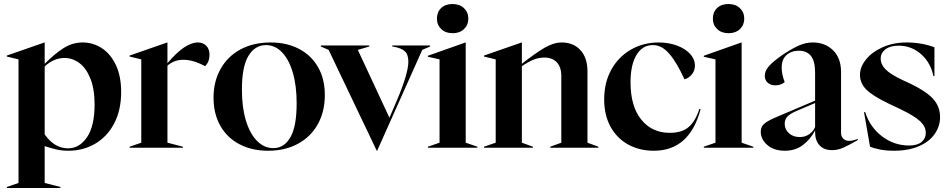

<svg xmlns="http://www.w3.org/2000/svg" viewBox="-20 -734 4713 954"><path d="M14 195 72 175V-439L14 -453V-458L201 -523H202V-417Q252 -467 296 -495Q340 -523 391 -523Q442 -523 485.5 -495Q529 -467 555.5 -411.5Q582 -356 582 -277Q582 -187 547.5 -121Q513 -55 453 -20Q393 15 320 15Q287 15 259.5 8.5Q232 2 202 -8V175L280 195V200H14ZM318 3Q375 3 412.5 -52.5Q450 -108 450 -215Q450 -292 429 -344Q408 -396 374 -421Q340 -446 300 -446Q248 -446 202 -404V-66Q251 3 318 3Z M624 -5 682 -25V-439L624 -453V-458L811 -523H812V-420Q899 -523 963 -523Q989 -523 1005 -506.5Q1021 -490 1021 -462Q1021 -427 999 -405Q941 -437 891 -437Q846 -437 812 -408V-25L889 -5V0H624Z M1041 -249Q1041 -329 1076 -391.5Q1111 -454 1175 -488.5Q1239 -523 1325 -523Q1404 -523 1465 -491.5Q1526 -460 1560 -401Q1594 -342 1594 -262Q1594 -180 1559.5 -117.5Q1525 -55 1461 -20Q1397 15 1313 15Q1232 15 1170.5 -17Q1109 -49 1075 -108.5Q1041 -168 1041 -249ZM1338 2Q1392 2 1423 -52Q1454 -106 1454 -221Q1454 -309 1434.5 -374.5Q1415 -440 1380.5 -475Q1346 -510 1302 -510Q1247 -510 1214.5 -456.5Q1182 -403 1182 -289Q1182 -200 1202 -134.5Q1222 -69 1257.5 -33.5Q1293 2 1338 2Z M1613 -486 1574 -503V-508H1815V-503L1758 -486L1915 -149L1952 -235Q2009 -369 2009 -428Q2009 -463 1991.5 -479Q1974 -495 1940 -501L1929 -503V-508H2117V-503L2078 -486L1854 15H1852Z M2106 -5 2164 -25V-439L2106 -452V-457L2293 -523H2294V-25L2352 -5V0H2106ZM2151 -641Q2151 -674 2172 -694Q2193 -714 2229 -714Q2264 -714 2285.5 -693.5Q2307 -673 2307 -641Q2307 -610 2285.5 -589.5Q2264 -569 2229 -569Q2194 -569 2172.5 -589.5Q2151 -610 2151 -641Z M2385 -5 2443 -25V-439L2385 -453V-458L2572 -523H2573V-417Q2640 -470 2685.5 -496.5Q2731 -523 2771 -523Q2829 -523 2864 -485Q2899 -447 2899 -379V-25L2953 -5V0H2714V-5L2769 -25V-356Q2769 -401 2746.5 -424.5Q2724 -448 2685 -448Q2657 -448 2631 -437.5Q2605 -427 2573 -405V-25L2628 -5V0H2385Z M2982 -240Q2982 -324 3017.5 -388Q3053 -452 3115 -487.5Q3177 -523 3252 -523Q3304 -523 3345.5 -507Q3387 -491 3410 -465Q3433 -439 3433 -409Q3433 -382 3417 -363.5Q3401 -345 3381 -340Q3342 -425 3305 -467.5Q3268 -510 3224 -510Q3172 -510 3142.5 -461Q3113 -412 3113 -325Q3113 -206 3166 -140Q3219 -74 3308 -74Q3369 -74 3402.5 -103.5Q3436 -133 3455 -193L3461 -191Q3406 15 3229 15Q3157 15 3101 -16Q3045 -47 3013.5 -104.5Q2982 -162 2982 -240Z M3477 -5 3535 -25V-439L3477 -452V-457L3664 -523H3665V-25L3723 -5V0H3477ZM3522 -641Q3522 -674 3543 -694Q3564 -714 3600 -714Q3635 -714 3656.5 -693.5Q3678 -673 3678 -641Q3678 -610 3656.5 -589.5Q3635 -569 3600 -569Q3565 -569 3543.5 -589.5Q3522 -610 3522 -641Z M3760 -80Q3760 -102 3774.5 -116.5Q3789 -131 3830 -149L4030 -234V-372Q4030 -431 4009 -456.5Q3988 -482 3950 -482Q3912 -482 3888 -460.5Q3864 -439 3864 -398Q3864 -364 3879 -326Q3860 -310 3833 -310Q3809 -310 3794.5 -323Q3780 -336 3780 -358Q3780 -381 3800 -404.5Q3820 -428 3869 -462Q3919 -495 3952 -509Q3985 -523 4018 -523Q4080 -523 4119.5 -484Q4159 -445 4159 -376V-74Q4159 -56 4170 -45Q4181 -34 4199 -34Q4217 -34 4242 -44V-38Q4195 -11 4168.5 0.5Q4142 12 4114 12Q4074 12 4052 -12Q4030 -36 4030 -78V-86Q4007 -42 3969.5 -13.5Q3932 15 3880 15Q3825 15 3792.5 -13.5Q3760 -42 3760 -80ZM3954 -53Q3981 -53 4001.5 -67.5Q4022 -82 4030 -103V-222L3936 -182Q3904 -168 3891.5 -154Q3879 -140 3879 -119Q3879 -91 3900 -72Q3921 -53 3954 -53Z M4303 -5 4273 -177H4279Q4302 -103 4362 -57Q4422 -11 4497 -11Q4538 -11 4559 -28.5Q4580 -46 4580 -74Q4580 -105 4552 -131.5Q4524 -158 4451 -193L4396 -219Q4315 -258 4284 -289.5Q4253 -321 4253 -362Q4253 -401 4282.5 -438Q4312 -475 4365 -499Q4418 -523 4484 -523Q4560 -523 4623 -499V-356H4618Q4604 -423 4556.5 -465Q4509 -507 4445 -507Q4403 -507 4379.5 -489Q4356 -471 4356 -443Q4356 -414 4380 -389.5Q4404 -365 4463 -337L4506 -317Q4583 -280 4617 -242Q4651 -204 4651 -152Q4651 -108 4625 -69.5Q4599 -31 4547 -8Q4495 15 4422 15Q4384 15 4353 9Q4322 3 4303 -5Z"/></svg>

Font: Nyght Serif Medium
Style: Regular
Weight: 500
Designer: Maksym Kobuzan
Version: Version 0.410